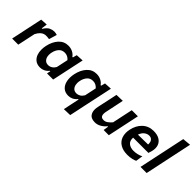

<svg xmlns="http://www.w3.org/2000/svg" viewBox="74 -1683 2819 2819"><g transform="rotate(45 1483.0 -274.0)"><path d="M16.5 0Q28 -54 39 -104.5Q49.5 -154.5 62.5 -217L73 -266.5Q84 -318.5 96.5 -377Q109 -435.5 122 -498L230.5 -504.5L217.5 -414H228.5Q267 -475 306.5 -493Q346 -511 380 -511Q396.5 -511 413.2 -508Q430 -505 442.5 -500.5L405.5 -377Q386.5 -380.5 370.5 -381.5Q354.5 -382.5 337 -382.5Q318.5 -382.5 296 -374.8Q273.5 -367 249.8 -344.5Q226 -322 203 -278L188.5 -210.5Q176.5 -153.5 166 -104Q155.5 -54.5 143.5 0Z M605.5 12.5Q535 12.5 494 -27.5Q435 -84 435 -190.5Q435 -229.5 444 -272.5Q466.5 -379.5 526.5 -445.2Q586.5 -511 675.5 -511Q726 -511 767.5 -490Q809 -469 832 -434.5H843L860 -498L976 -504.5L868 0H740.5L752.5 -56.5H742.5Q713.5 -20.5 678 -4Q642.5 12.5 605.5 12.5ZM666 -97Q677.5 -97 687.5 -99Q742.5 -110 776.5 -169L815 -350Q772.5 -400.5 710.5 -400.5Q653 -400.5 618.8 -361Q584.5 -321.5 572.5 -262.5Q567 -238 567 -215Q567 -153 601 -120.5Q625 -97 666 -97Z M1286.5 196Q1297.5 142 1308.5 90.5Q1319.5 38.5 1331.5 -18L1339.5 -56.5H1329.5Q1300 -20.5 1264.8 -4Q1229.5 12.5 1192.5 12.5Q1122 12.5 1080.8 -27.2Q1039.5 -67 1027.5 -132Q1022 -160.5 1022 -191Q1022 -230 1031 -272.5Q1053.5 -379.5 1113.5 -445.2Q1173.5 -511 1262.5 -511Q1312.5 -511 1354.2 -490Q1396 -469 1419 -434.5H1430L1447 -498L1563 -504.5Q1550 -443.5 1537.5 -386Q1525 -328.5 1512 -267L1460 -24.5Q1447 37 1436.5 87.5Q1425.5 137.5 1414 192ZM1253 -97Q1284 -97 1313 -114.5Q1342 -132 1363.5 -169L1402 -350Q1383 -372.5 1357.5 -386.5Q1332 -400.5 1297.5 -400.5Q1239.5 -400.5 1205.5 -361Q1171.5 -321.5 1159.5 -262.5Q1154 -237.5 1154 -214.5Q1154 -197.5 1157 -181.5Q1164 -143.5 1187.8 -120.2Q1211.5 -97 1253 -97Z M1743 12.5Q1662 12.5 1630.5 -40Q1610 -73 1610 -120.5Q1610 -148 1617 -180.5Q1621.5 -202 1626 -223L1636.5 -272Q1651 -340 1662.5 -392Q1673.5 -444 1684.5 -498L1812.5 -502Q1801.5 -448.5 1790.5 -396.5Q1779.5 -344 1767.5 -286.5L1752 -212.5Q1747 -189 1747 -170Q1747 -147.5 1754 -131.5Q1766.5 -102 1812 -102Q1847 -102 1876.8 -123.8Q1906.5 -145.5 1934.5 -178L1957.5 -286.5Q1969.5 -343.5 1980.2 -394Q1991 -444.5 2002.5 -498H2129.5Q2118 -444 2107 -392Q2096 -339.5 2081.5 -271.5L2070 -217Q2057 -155.5 2046.2 -104.8Q2035.5 -54 2024 0H1916L1928 -80H1917Q1889.5 -43.5 1843 -15.5Q1796.5 12.5 1743 12.5Z M2418 12.5Q2330.5 12.5 2271.5 -22.5Q2212.5 -57.5 2189 -121.5Q2175.5 -158 2175.5 -202Q2175.5 -235 2183 -272Q2205.5 -380.5 2274.8 -445.5Q2344 -510.5 2446.5 -510.5Q2522.5 -510.5 2570.2 -481.8Q2618 -453 2635.5 -402Q2644 -376 2644 -346Q2644 -317.5 2636 -284.5Q2628 -253.5 2618.5 -227H2302Q2301.5 -219 2301.5 -211.5Q2301.5 -157.5 2336 -127.5Q2375 -93.5 2444.5 -93.5Q2477.5 -93.5 2518 -102.5Q2558.5 -111.5 2591 -129.5L2574 -18.5Q2554 -7.5 2511.8 2.5Q2469.5 12.5 2418 12.5ZM2448.5 -416Q2410 -416 2374.8 -389.8Q2339.5 -363.5 2319.5 -308L2527.5 -311.5Q2528.5 -320 2528.5 -328Q2528.5 -360.5 2512 -385.5Q2491.5 -416 2448.5 -416Z M2682 0Q2693.5 -54 2704.2 -104.8Q2715 -155.5 2728 -217L2786.5 -493Q2799.5 -554.5 2812 -613.8Q2824.5 -673 2837 -732.5L2966.5 -744.5Q2954 -685 2941 -623.2Q2928 -561.5 2913.5 -493.5L2855 -217Q2842 -154.5 2831.5 -104.5Q2820.5 -54 2809 0Z"/></g></svg>

Font: Heraclito SemiBold
Style: Italic
Weight: 600
Italic angle: -12°
Designer: Kostas Bartsokas (font) & Cristiano Sobral (main changes)
Foundry: Kostas Bartsokas (font) & Cristiano Sobral (main changes)
Version: Version 1.00;July 8, 2020;FontCreator 13.0.0.2655 64-bit